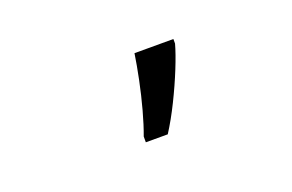

<svg xmlns="http://www.w3.org/2000/svg" viewBox="-42 -923 662 436"><g transform="rotate(-20 288.5 -705.5)"><path d="M253 -606V-620Q262 -644 271 -677Q280 -710 287 -744Q294 -778 298 -805H392V-794Q386 -772 372.5 -738.5Q359 -705 341.5 -669.5Q324 -634 306 -606Z"/></g></svg>

Font: BC Sans
Style: Regular
Weight: 400
Designer: Monotype Design Team
Province of B.C.
Foundry: Monotype Imaging Inc.
Version: Version 2.000;GOOG;noto-source:20170915:90ef993387c0